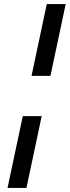

<svg xmlns="http://www.w3.org/2000/svg" viewBox="-20 -763 343 944"><path d="M135 -390 210 -743H303L228 -390ZM17 161 92 -192H185L110 161Z"/></svg>

Font: Saira Thin Medium
Style: Italic
Weight: 500
Italic angle: -12°
Version: Version 1.101